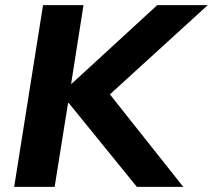

<svg xmlns="http://www.w3.org/2000/svg" viewBox="-20 -725 826 745"><path d="M35 0 147 -705H304L256 -400H258L590 -705H786L376 -331L373 -401L691 0H511L247 -325H244L192 0Z"/></svg>

Font: Nunito Sans 11pt ExtraBold
Style: Italic
Weight: 800
Italic angle: -9°
Version: Version 3.101;gftools[0.9.27]